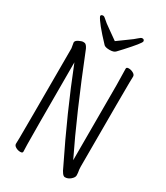

<svg xmlns="http://www.w3.org/2000/svg" viewBox="-219 -983 939 1086"><g transform="rotate(30 250.0 -440.0)"><path d="M101 11Q85 11 71 3Q57 -5 57 -17Q57 -29 58 -55Q59 -81 59 -641L53 -676Q53 -688 71 -697Q89 -706 99 -706L110 -705Q121 -701 131 -680Q271 -329 384 -98V-589Q384 -623 382 -695Q382 -705 397 -705Q412 -705 426.5 -697Q441 -689 441 -677Q441 -665 440 -639.5Q439 -614 439 -88Q439 -70 443 -50L444 -33Q444 -20 427.5 -5.5Q411 9 391 9Q374 9 354 -38Q219 -312 113 -581Q113 -74 114.5 -45Q116 -16 116 1Q116 11 101 11ZM250 -741Q223 -741 213 -750Q122 -846 108 -880Q108 -891 123 -891Q130 -891 143.5 -878Q157 -865 189 -843Q227 -817 251 -799Q276 -818 309.5 -841.5Q343 -865 356.5 -878Q370 -891 378 -891Q392 -891 392 -878Q392 -866 317 -784Q299 -765 288 -753Q277 -741 250 -741Z"/></g></svg>

Font: LXGW WenKai Mono TC Light
Style: Regular
Weight: 300
Designer: LXGW / Fontworks Inc.
Foundry: LXGW / Fontworks Inc.
Version: Version 1.330